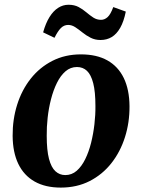

<svg xmlns="http://www.w3.org/2000/svg" viewBox="-20 -796 612 828"><path d="M329 -561.5Q397 -561.5 443.2 -535.5Q489.5 -509.5 513.8 -459.5Q538 -409.5 538.5 -338Q539 -268 519 -204.8Q499 -141.5 460.5 -92.5Q422 -43.5 366.8 -15.2Q311.5 13 242 13Q175.5 13 129.2 -13.2Q83 -39.5 59 -89.2Q35 -139 34.5 -210Q34 -281 54 -344.5Q74 -408 112.5 -456.8Q151 -505.5 205.8 -533.5Q260.5 -561.5 329 -561.5ZM312 -507Q284 -507 262.5 -488.5Q241 -470 225.5 -438.5Q210 -407 200 -368.2Q190 -329.5 185.5 -288.5Q181 -247.5 181.5 -210Q181.5 -148.5 191.2 -111.2Q201 -74 219 -57.5Q237 -41 261.5 -41Q289.5 -41 310.8 -59.5Q332 -78 347.5 -109.5Q363 -141 372.8 -180Q382.5 -219 387.2 -260Q392 -301 391.5 -339Q391.5 -400.5 382 -437.2Q372.5 -474 355 -490.5Q337.5 -507 312 -507ZM166 -656.5Q177 -696 193.5 -722.5Q210 -749 230.8 -762.2Q251.5 -775.5 275.5 -775.5Q300.5 -775.5 318.8 -765.8Q337 -756 352.2 -743Q367.5 -730 382.5 -720.2Q397.5 -710.5 416 -710.5Q431 -710.5 444 -722.2Q457 -734 468.5 -765.5L522.5 -746Q514 -703.5 498.5 -676.2Q483 -649 461.8 -636.2Q440.5 -623.5 413.5 -623.5Q390 -623.5 370.8 -633.2Q351.5 -643 335.5 -656Q319.5 -669 304.5 -678.8Q289.5 -688.5 274 -688.5Q256 -688.5 242.5 -675Q229 -661.5 215 -633Z"/></svg>

Font: Merriweather 36pt
Style: Bold Italic
Weight: 700
Italic angle: -7.8°
Version: Version 2.101